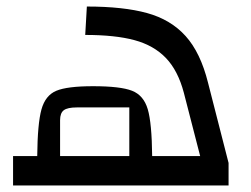

<svg xmlns="http://www.w3.org/2000/svg" viewBox="-20 -568 770 588"><path d="M680 -69V0H20V-90H94Q95 -190 107 -233Q119 -276 152.5 -290Q186 -304 265 -304Q349 -304 384.5 -290Q420 -276 432.5 -233.5Q445 -191 446 -90H593L543 -284Q525 -352 488 -390.5Q451 -429 392 -445Q333 -461 241 -461L246 -548Q358 -548 430.5 -528Q503 -508 548.5 -457.5Q594 -407 617 -315ZM164 -90H376V-239H215Q187 -239 175.5 -230.5Q164 -222 164 -200Z"/></svg>

Font: Changa
Style: Regular
Weight: 400
Designer: Eduardo Rodriguez Tunni
Foundry: Eduardo Rodriguez Tunni
Version: Version 2.002; ttfautohint (v1.5.10-5e6f)